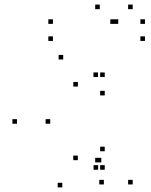

<svg xmlns="http://www.w3.org/2000/svg" viewBox="-20 -795 660 838"><path d="M211 -690.8V-710.8H191V-690.8ZM211 -616.3V-636.3H191V-616.3ZM612.7 -616.3V-636.3H592.7V-616.3ZM612.7 -690.8V-710.8H592.7V-690.8ZM496 -690.8V-710.8H476V-690.8ZM481.5 -690.8V-710.8H461.5V-690.8ZM422.1 -86.2V-106.2H402.1V-86.2ZM433.3 10V-10H413.3V10ZM559.2 10V-10H539.2V10ZM559.2 -755V-775H539.2V-755ZM415.5 -755V-775H395.5V-755ZM415.5 -86.2V-106.2H395.5V-86.2ZM251.8 22.8V2.8H231.8V22.8ZM408.4 -54.2V-74.2H388.4V-54.2ZM437.1 -54.2V-74.2H417.1V-54.2ZM437.1 -134.8V-154.8H417.1V-134.8ZM319.7 -95.9V-115.9H299.7V-95.9ZM199.2 -254.9V-274.9H179.2V-254.9ZM320 -417.1V-437.1H300V-417.1ZM437.1 -378.5V-398.5H417.1V-378.5ZM437.1 -458.8V-478.8H417.1V-458.8ZM407.9 -458.8V-478.8H387.9V-458.8ZM255.8 -535.3V-555.3H235.8V-535.3ZM54.2 -254.9V-274.9H34.2V-254.9Z"/></svg>

Font: Monaspace Neon Dots Var
Style: Regular
Weight: 400
Designer: Riley Cran and the Lettermatic Team
Version: Version 1.100 (Monaspace Neon Dots)